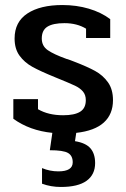

<svg xmlns="http://www.w3.org/2000/svg" viewBox="-20 -515 502 763"><path d="M283 13 278 46Q321 53 339.5 74.5Q358 96 358 133Q358 179 324 203.5Q290 228 222 228Q182 228 147 215V153Q178 166 212 166Q269 166 269 130Q269 104 250.5 93Q232 82 178 82L188 13Q98 4 33 -43V-121H131V-81Q172 -57 231 -57Q276 -57 298.5 -71Q321 -85 321 -117Q321 -138 309.5 -151.5Q298 -165 278 -174.5Q258 -184 199 -208Q140 -232 108.5 -249.5Q77 -267 57.5 -294Q38 -321 38 -362Q38 -428 89 -461.5Q140 -495 228 -495Q284 -495 333 -480.5Q382 -466 418 -439V-364H322V-401Q286 -423 236 -423Q191 -423 168.5 -409Q146 -395 146 -362Q146 -332 170 -315.5Q194 -299 244 -281Q258 -277 275 -270Q327 -250 358 -233Q389 -216 409 -188Q429 -160 429 -117Q429 -61 392.5 -28Q356 5 283 13Z"/></svg>

Font: Pridi
Style: Regular
Weight: 400
Designer: Katatrad Team
Foundry: CadsonDemak
Version: Version 1.001